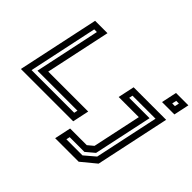

<svg xmlns="http://www.w3.org/2000/svg" viewBox="-197 -1051 1553 1553"><g transform="rotate(45 579.0 -275.0)"><path d="M-4.5 0 144.5 -700H286L167 -141.5H624L594 0ZM63 -54.5H551L557.5 -85H100L219 -646H188.5ZM992 -618 1020 -750H1161.5L1133.5 -618ZM1058 -668.5H1089L1097 -706H1066.5ZM587.5 200 617.5 59H808L856.5 18.5L945.5 -399H715L745 -540H1117L981.5 97L856.5 200ZM658 142H842L933 64.5L1050 -485.5H786.5L780 -454.5H1013L905.5 50L833 111H664.5Z"/></g></svg>

Font: Tourney Expanded SemiBold
Style: Italic
Weight: 600
Width: 7
Italic angle: -12°
Designer: Tyler Finck
Foundry: Etcetera Type Co
Version: Version 1.010; ttfautohint (v1.8.3)